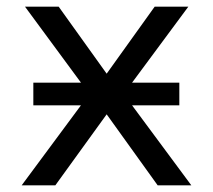

<svg xmlns="http://www.w3.org/2000/svg" viewBox="-20 -556 640 576"><path d="M80 -240V-308H518V-240ZM45 0 248 -274 55 -536H156L300 -335L444 -536H545L351 -274L554 0H453L300 -213L146 0Z"/></svg>

Font: Noto Sans Mono
Style: Regular
Weight: 400
Designer: Monotype Design Team
Foundry: Monotype Imaging Inc.
Version: Version 2.014